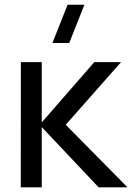

<svg xmlns="http://www.w3.org/2000/svg" viewBox="-20 -808 570 828"><path d="M278.5 -622.5H206L271.5 -787.5H344ZM69.5 0 70 -540H160V-280L386.5 -540H502L263.5 -270L530 0H405.5L160 -260V0Z"/></svg>

Font: Cns Manrope Med
Style: Regular
Weight: 500
Designer: Mikhail Sharanda
Foundry: Mikhail Sharanda
Version: Version 4.504